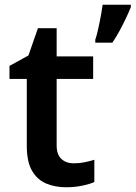

<svg xmlns="http://www.w3.org/2000/svg" viewBox="-20 -780 572 810"><path d="M291 -91Q315 -91 337 -95.5Q359 -100 378 -106V-12Q358 -3 326 3.5Q294 10 259 10Q213 10 175.5 -5.5Q138 -21 115.5 -59Q93 -97 93 -165V-447H20V-502L100 -546L140 -661H219V-542H373V-447H219V-166Q219 -128 239 -109.5Q259 -91 291 -91ZM532 -750Q524 -730 512 -704.5Q500 -679 485.5 -652Q471 -625 454 -600H382V-613Q387 -627 391.5 -646Q396 -665 400 -685Q404 -705 407.5 -724.5Q411 -744 413 -760H532Z"/></svg>

Font: Noto Sans Armenian SemiBold
Style: Regular
Weight: 600
Designer: Monotype Design Team
Foundry: Monotype Imaging Inc.
Version: Version 2.007